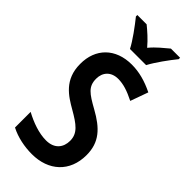

<svg xmlns="http://www.w3.org/2000/svg" viewBox="-296 -989 1051 1051"><g transform="rotate(45 229.5 -463.5)"><path d="M179 -777H304C327 -821 375 -887 407 -926V-937H336C306 -911 273 -887 241 -848C211 -884 174 -916 148 -937H76V-926C109 -885 158 -819 179 -777ZM422 -198C422 -297 370 -352 274 -405C195 -449 163 -471 163 -531C163 -581 195 -616 249 -616C290 -616 329 -603 381 -577L418 -680C359 -709 304 -724 247 -724C121 -724 43 -645 44 -526C44 -405 124 -357 190 -319C263 -277 303 -248 303 -190C303 -139 273 -98 208 -98C152 -98 92 -120 38 -149V-28C88 -2 149 10 206 10C335 10 422 -69 422 -198Z"/></g></svg>

Font: Noto Sans Gujarati UI Condensed SemiBold
Style: Regular
Weight: 600
Width: 3
Designer: Jelle Bosma - Monotype Design Team, Universal Thirst
Foundry: Monotype Imaging Inc.
Version: Version 2.106